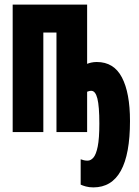

<svg xmlns="http://www.w3.org/2000/svg" viewBox="-20 -573 603 833"><path d="M385 240Q367 240 352.5 236Q338 232 330 228V118Q336 120 343 122Q350 124 360 124Q374 124 385.5 110.5Q397 97 404 62.5Q411 28 411 -37Q411 -112 402.5 -145.5Q394 -179 376 -179Q370 -179 365.5 -177.5Q361 -176 358 -175V0H225V-432H168V0H35V-553H358V-296Q365 -299 376 -301.5Q387 -304 400 -304Q474 -304 509 -237Q544 -170 544 -48Q544 240 385 240Z"/></svg>

Font: Noto Sans Mono SemiCondensed Black
Style: Regular
Weight: 900
Width: 4
Designer: Monotype Design Team
Foundry: Monotype Imaging Inc.
Version: Version 2.014; ttfautohint (v1.8.4.7-5d5b)